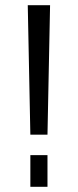

<svg xmlns="http://www.w3.org/2000/svg" viewBox="-20 -720 300 740"><path d="M173 -700 163 -201H97L87 -700ZM163 -122V0H97V-122Z"/></svg>

Font: Pathway Extreme 8pt Thin Light
Style: Regular
Weight: 300
Version: Version 1.001;gftools[0.9.26]